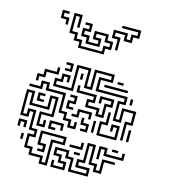

<svg xmlns="http://www.w3.org/2000/svg" viewBox="-113 -843 849 951"><g transform="rotate(15 311.5 -367.5)"><path d="M532 -200V-296H562V-344H514V-284H472V-386H502V-404H352V-476H412V-494H334V-404H292V-494H244V-374H142V-416H172V-446H214V-410H202V-434H184V-404H154V-386H232V-506H304V-416H322V-506H424V-464H364V-416H514V-374H484V-296H502V-356H574V-284H544V-200ZM178 -464V-476H202V-494H178V-506H214V-464ZM448 -464V-476H478V-464ZM52 -380V-416H82V-446H142V-470H154V-434H94V-404H64V-380ZM262 -440V-470H274V-440ZM388 -434V-446H508V-434ZM382 -284V-314H322V-356H352V-374H262V-410H274V-386H364V-344H334V-326H394V-296H412V-356H442V-374H394V-350H382V-386H454V-344H424V-284ZM532 -380V-410H544V-380ZM262 -194V-224H232V-254H202V-344H112V-374H94V-344H28V-356H82V-386H124V-356H214V-266H244V-236H274V-206H292V-230H304V-194ZM232 -284V-326H262V-344H238V-356H274V-314H244V-296H268V-284ZM172 16V-14H112V-44H82V-116H112V-134H82V-224H64V-194H22V-326H64V-266H142V-326H184V-224H124V-176H142V-200H154V-164H112V-236H172V-314H154V-254H52V-314H34V-206H52V-236H94V-146H124V-104H94V-56H124V-26H184V4H202V-116H262V-134H154V-86H184V-44H148V-56H172V-74H142V-146H274V-104H214V16ZM82 -284V-326H118V-314H94V-296H118V-284ZM412 -194V-266H442V-320H454V-254H424V-206H502V-254H484V-230H472V-266H514V-194ZM268 -254V-266H292V-296H364V-260H352V-284H304V-254ZM562 -200V-260H574V-200ZM328 -194V-206H352V-224H322V-260H334V-236H364V-194ZM382 -200V-260H394V-200ZM172 -164V-206H244V-170H232V-194H184V-176H208V-164ZM22 -140V-176H64V-140H52V-164H34V-140ZM232 16V-20H244V4H292V-14H262V-44H232V-86H304V-56H334V4H412V-14H352V-56H382V-146H424V-56H454V-26H472V-86H538V-74H484V-14H442V-44H412V-134H394V-44H364V-26H424V16H322V-44H292V-74H244V-56H274V-26H304V16ZM442 -80V-146H484V-116H562V-140H574V-104H472V-134H454V-80ZM508 -134V-146H538V-134ZM298 -104V-116H352V-140H364V-104ZM52 -80V-110H64V-80ZM328 -74V-86H358V-74ZM122 -685V-709H92V-751H128V-739H104V-721H134V-685ZM212 -589V-619H182V-649H152V-751H194V-685H182V-739H164V-661H194V-631H224V-601H332V-631H362V-649H332V-679H284V-661H314V-619H242V-649H212V-691H242V-709H218V-721H254V-679H224V-661H254V-631H302V-649H272V-691H344V-661H374V-619H344V-589ZM392 -625V-679H362V-721H434V-691H452V-721H482V-739H398V-751H494V-709H464V-679H422V-709H374V-691H404V-625Z"/></g></svg>

Font: Rubik Maze
Style: Regular
Weight: 400
Designer: Hubert and Fischer, NaN
Foundry: Hubert and Fischer, NaN
Version: Version 2.200